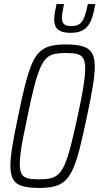

<svg xmlns="http://www.w3.org/2000/svg" viewBox="-20 -914 488 942"><path d="M174 8Q122 8 91 -0.5Q60 -9 45.5 -32.5Q31 -56 31 -100Q31 -140 41 -199.5Q51 -259 69 -344Q87 -434 103 -496.5Q119 -559 135.5 -598.5Q152 -638 174 -659Q196 -680 227 -688Q258 -696 301 -696Q353 -696 384.5 -687Q416 -678 430.5 -655Q445 -632 445 -587Q445 -548 435 -488.5Q425 -429 407 -344Q388 -254 372.5 -191.5Q357 -129 340 -89.5Q323 -50 301 -29Q279 -8 248 0Q217 8 174 8ZM172 -34Q203 -34 225.5 -38.5Q248 -43 265.5 -58.5Q283 -74 297.5 -107Q312 -140 327 -197.5Q342 -255 361 -344Q380 -431 389 -487.5Q398 -544 398 -577Q398 -613 387.5 -629Q377 -645 356.5 -649.5Q336 -654 303 -654Q271 -654 248.5 -649.5Q226 -645 209 -629.5Q192 -614 177.5 -581Q163 -548 148 -490.5Q133 -433 115 -344Q103 -286 94 -241Q85 -196 81 -164Q77 -132 77 -110Q77 -74 87.5 -58.5Q98 -43 119 -38.5Q140 -34 172 -34ZM327 -753Q296 -753 278 -761Q260 -769 253 -783.5Q246 -798 246 -817Q246 -834 249.5 -853.5Q253 -873 257 -894H294Q290 -873 287 -856Q284 -839 284 -825Q284 -806 294 -796Q304 -786 329 -786Q358 -786 372.5 -798Q387 -810 395.5 -834.5Q404 -859 411 -894H448Q442 -863 435 -837.5Q428 -812 415.5 -793Q403 -774 382 -763.5Q361 -753 327 -753Z"/></svg>

Font: Saira Condensed ExtraLight
Style: Italic
Weight: 250
Width: 3
Italic angle: -12°
Designer: Hector Gatti with collaboration of the Omnibus-Type team
Foundry: Omnibus-Type
Version: Version 1.101